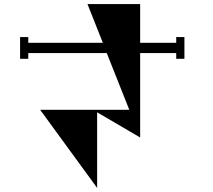

<svg xmlns="http://www.w3.org/2000/svg" viewBox="-20 -838 1040 937"><path d="M840 -657H880V-551H840V-579H664V-167L454 -290V79L176 -302H611L501 -579H118V-551H78V-657H118V-629H482L407 -818H664V-629H840Z"/></svg>

Font: Chokokutai
Style: Regular
Weight: 400
Designer: 108号,108go
Foundry: Font Zone 108
Version: Version 1.000; ttfautohint (v1.8.3)